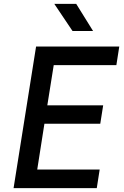

<svg xmlns="http://www.w3.org/2000/svg" viewBox="-20 -970 640 990"><path d="M354 -810H460L373 -950H260ZM50 0H479L494 -96H172L209 -332H497L512 -427H224L257 -634H580L595 -730H166Z"/></svg>

Font: JetBrains Mono SemiBold
Style: Italic
Weight: 472
Italic angle: -9°
Monospace: yes
Designer: Philipp Nurullin, Konstantin Bulenkov
Foundry: JetBrains
Version: Version 2.305